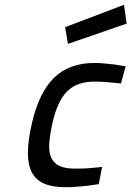

<svg xmlns="http://www.w3.org/2000/svg" viewBox="-20 -774 551 805"><path d="M377 -510Q399 -510 422 -507.5Q445 -505 464 -503Q486 -499 507 -496L487 -424Q466 -426 447 -428Q430 -430 411.5 -431Q393 -432 379 -432Q340 -432 311 -422Q282 -412 261 -390.5Q240 -369 225 -336Q210 -303 200 -258Q189 -209 186.5 -173Q184 -137 194.5 -113.5Q205 -90 229 -78.5Q253 -67 295 -67Q309 -67 328.5 -67.5Q348 -68 366 -70Q386 -72 408 -74L394 -2Q370 2 346 5Q326 7 301.5 9Q277 11 256 11Q199 11 163.5 -5Q128 -21 112 -54.5Q96 -88 97 -138.5Q98 -189 114 -258Q143 -385 206 -447.5Q269 -510 377 -510ZM500 -754 511 -675 265 -590 253 -660Z"/></svg>

Font: Panefresco 500wt
Style: Italic
Weight: 700
Foundry: Campivisivi & Chank Co
Version: Version 1.000